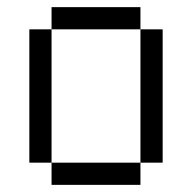

<svg xmlns="http://www.w3.org/2000/svg" viewBox="-20 -520 540 540"><path d="M125 -62.5V0H375V-62.5ZM125 -62.5Q125 -62.5 125 -437.5H62.5Q62.5 -437.5 62.5 -62.5ZM375 -62.5H437.5Q437.5 -62.5 437.5 -437.5H375Q375 -437.5 375 -62.5ZM125 -437.5H375V-500H125Z"/></svg>

Font: BFUnifontExMono
Style: Regular
Weight: 500
Version: Version 15.0.06